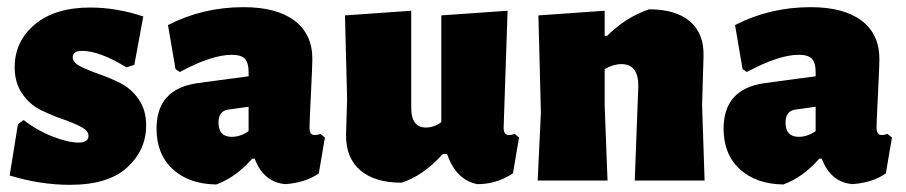

<svg xmlns="http://www.w3.org/2000/svg" viewBox="-20 -504 2528 536"><path d="M232 -483Q305 -483 380 -458L355 -323L333 -316Q258 -362 209 -362Q183 -362 183 -344Q183 -330 204 -319Q225 -308 255.5 -297.5Q286 -287 316 -272Q346 -257 367 -227Q388 -197 388 -154Q388 -85 335 -36.5Q282 12 175 12Q93 12 7 -14L30 -157L46 -169Q83 -140 126.5 -123Q170 -106 199 -106Q227 -106 227 -125Q227 -139 206 -150Q185 -161 154.5 -171.5Q124 -182 93.5 -197Q63 -212 42 -242.5Q21 -273 21 -316Q21 -389 77.5 -436Q134 -483 232 -483Z M660 -484Q752 -484 802 -446.5Q852 -409 852 -339Q852 -322 848 -241Q844 -160 844 -148Q844 -127 858 -127Q864 -127 875 -130L887 -120L870 -20Q833 6 777 10Q716 5 691 -61H684Q640 -10 584 11Q508 10 462.5 -31.5Q417 -73 417 -145Q417 -256 532 -272L674 -291V-303Q674 -329 663.5 -340Q653 -351 627 -351Q571 -351 482 -303L470 -311L449 -434Q546 -484 660 -484ZM674 -206 617 -198Q590 -194 590 -162Q590 -122 627 -122Q651 -122 674 -138Z M1101 6Q1027 6 986.5 -28Q946 -62 946 -126L949 -229L943 -461L1128 -474V-203Q1128 -148 1169 -148Q1192 -148 1212 -163V-461L1397 -474L1386 -148Q1386 -127 1400 -127Q1407 -127 1417 -130L1429 -120L1412 -20Q1364 11 1312 10Q1253 -2 1228 -74H1216Q1161 -13 1101 6Z M1668 -474V-404H1675Q1727 -456 1792 -478Q1867 -478 1906.5 -444Q1946 -410 1944 -346L1940 -210L1947 0H1752L1762 -264Q1762 -325 1715 -325Q1692 -325 1668 -311V-210L1676 0H1481L1490 -190L1483 -461Z M2243 -484Q2335 -484 2385 -446.5Q2435 -409 2435 -339Q2435 -322 2431 -241Q2427 -160 2427 -148Q2427 -127 2441 -127Q2447 -127 2458 -130L2470 -120L2453 -20Q2416 6 2360 10Q2299 5 2274 -61H2267Q2223 -10 2167 11Q2091 10 2045.5 -31.5Q2000 -73 2000 -145Q2000 -256 2115 -272L2257 -291V-303Q2257 -329 2246.5 -340Q2236 -351 2210 -351Q2154 -351 2065 -303L2053 -311L2032 -434Q2129 -484 2243 -484ZM2257 -206 2200 -198Q2173 -194 2173 -162Q2173 -122 2210 -122Q2234 -122 2257 -138Z"/></svg>

Font: Alegreya Sans Black
Style: Regular
Weight: 900
Designer: Juan Pablo del Peral
Foundry: Huerta Tipografica
Version: Version 2.007